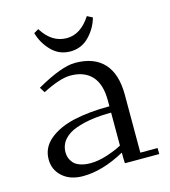

<svg xmlns="http://www.w3.org/2000/svg" viewBox="-98 -711 707 797"><g transform="rotate(-15 255.0 -312.0)"><path d="M41 -97.2Q41 -147.5 81.5 -181.4Q122.1 -215.3 188 -230.2Q253.9 -245.1 341.8 -245.1V-270Q341.8 -340.3 309.6 -375.2Q277.3 -410.2 217.8 -410.2Q173.3 -410.2 97.2 -371.1L83 -394Q191.9 -456.1 250 -456.1Q331.5 -456.1 373.8 -410.2Q416 -364.3 416 -274.9V-25.9H490.2V0H342.8L341.8 -23.9V-45.9Q245.1 6.8 162.1 6.8Q106.9 6.8 74 -22.7Q41 -52.2 41 -97.2ZM116.2 -106.9Q116.2 -94.7 120.1 -83.5Q124 -72.3 133.3 -61.3Q142.6 -50.3 161.4 -43.7Q180.2 -37.1 206.1 -37.1Q239.7 -37.1 277.8 -49.6Q315.9 -62 341.8 -76.2V-217.8Q298.3 -217.8 261 -212.6Q223.6 -207.5 189.5 -195.6Q155.3 -183.6 135.7 -160.9Q116.2 -138.2 116.2 -106.9ZM119.1 -619.1 139.2 -630.9Q180.7 -564 245.1 -564Q304.7 -564 348.1 -630.9L371.1 -619.1Q358.9 -574.7 325.9 -540.8Q293 -506.8 245.1 -506.8Q197.3 -506.8 164.3 -540.8Q131.3 -574.7 119.1 -619.1Z"/></g></svg>

Font: Dehuti
Style: Book
Weight: 400
Version: Version 1.2